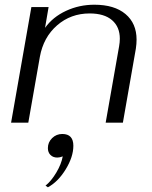

<svg xmlns="http://www.w3.org/2000/svg" viewBox="-20 -520 644 814"><path d="M113 -490H186L171 -402Q204 -448 260 -474Q316 -500 380 -500Q465 -500 512 -460.5Q559 -421 559 -352Q559 -334 556 -314L501 0H428L485 -324Q488 -341 488 -356Q488 -406 455 -434.5Q422 -463 360 -463Q280 -463 222 -412.5Q164 -362 149 -279L100 0H27ZM173 267Q197 248 218.5 212Q240 176 246 143Q234 148 223 148Q205 148 194 137Q183 126 183 108Q183 83 201 65.5Q219 48 244 48Q291 48 291 98Q291 145 258.5 198Q226 251 183 274Z"/></svg>

Font: Fahkwang Light
Style: Italic
Weight: 300
Italic angle: -10°
Version: Version 1.000; ttfautohint (v1.6)